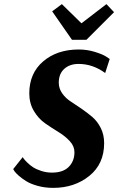

<svg xmlns="http://www.w3.org/2000/svg" viewBox="-20 -900 573 931"><path d="M512 -614 490 -546Q430 -590 361 -590Q318 -590 291.5 -566Q265 -542 265 -499Q265 -471 281.5 -447.5Q298 -424 322 -408.5Q346 -393 375 -373Q404 -353 428 -332.5Q452 -312 468.5 -279.5Q485 -247 485 -206Q485 -105 413 -47Q341 11 238 11Q198 11 163.5 1.5Q129 -8 108 -21Q87 -34 71.5 -47.5Q56 -61 50 -70L44 -80L90 -138Q92 -135 95.5 -130Q99 -125 112 -112Q125 -99 140.5 -89Q156 -79 180.5 -71Q205 -63 232 -63Q286 -63 313.5 -91Q341 -119 341 -162Q341 -191 318.5 -215.5Q296 -240 264 -259.5Q232 -279 199.5 -301.5Q167 -324 144.5 -361.5Q122 -399 122 -447Q122 -545 189.5 -602.5Q257 -660 362 -660Q402 -660 439.5 -648.5Q477 -637 494 -626ZM329 -707 233 -845 280 -880 375 -787 496 -880 533 -841 399 -707Z"/></svg>

Font: Arsenal
Style: Bold Italic
Weight: 700
Italic angle: -9°
Designer: Andrij Shevchenko
Foundry: Stairsfor.com
Version: Version 1.000